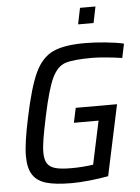

<svg xmlns="http://www.w3.org/2000/svg" viewBox="-59 -923 712 977"><g transform="rotate(-5 297.0 -434.5)"><path d="M47 -150Q47 -214 75 -345Q107 -498 141 -570Q175 -642 231.5 -669Q288 -696 395 -696Q443 -696 499.5 -690.5Q556 -685 594 -676L579 -604Q540 -610 497 -614Q454 -618 428 -618Q330 -618 289 -604.5Q248 -591 221.5 -536Q195 -481 166 -344Q151 -273 144 -231Q137 -189 137 -160Q137 -122 150.5 -102.5Q164 -83 192.5 -75.5Q221 -68 273 -68Q328 -68 384 -76L431 -297H305L321 -372H532L455 -11Q412 -3 360 2.5Q308 8 268 8Q186 8 139 -5.5Q92 -19 69.5 -53Q47 -87 47 -150ZM370 -794 387 -877H466L449 -794Z"/></g></svg>

Font: Saira Semi Condensed
Style: Italic
Weight: 400
Width: 4
Italic angle: -12°
Designer: Hector Gatti with collaboration of the Omnibus-Type team
Foundry: Omnibus-Type
Version: Version 1.001; ttfautohint (v1.8)